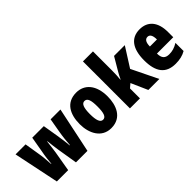

<svg xmlns="http://www.w3.org/2000/svg" viewBox="30 -1473 2196 2196"><g transform="rotate(-45 1127.5 -375.0)"><path d="M389 -244 429 0H615L731 -553H572L542 -380C531 -320 524 -250 520 -188H516C513 -229 504 -294 493 -366L462 -553H275L243 -369C229 -298 223 -240 219 -188H215C212 -252 205 -325 195 -380L167 -553H5L120 0H303L345 -245C352 -285 358 -348 365 -402H369C374 -355 381 -293 389 -244Z M1219 -278C1219 -460 1129 -563 995 -563C833 -563 768 -437 768 -278C768 -132 836 10 993 10C1163 10 1219 -136 1219 -278ZM932 -276C932 -380 951 -428 994 -428C1039 -428 1055 -379 1055 -278C1055 -176 1039 -125 994 -125C951 -125 932 -177 932 -276Z M1464 -458V-760H1302V0H1464V-161L1511 -201L1600 0H1778L1623 -318L1772 -553H1598L1502 -390C1490 -369 1474 -340 1460 -309H1457C1462 -357 1464 -407 1464 -458Z M2019 -562C1878 -562 1805 -459 1805 -274C1805 -90 1874 10 2034 10C2098 10 2152 -2 2200 -30V-162C2149 -131 2109 -119 2058 -119C1994 -119 1964 -151 1964 -225H2228V-310C2228 -472 2151 -562 2019 -562ZM2023 -437C2056 -437 2078 -409 2078 -339H1964C1964 -411 1989 -437 2023 -437Z"/></g></svg>

Font: Noto Sans Lao ExtraCondensed Black
Style: Regular
Weight: 900
Width: 2
Designer: Monotype Design Team
Foundry: Monotype Imaging Inc.
Version: Version 2.003